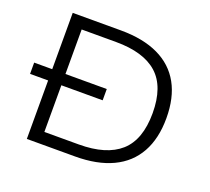

<svg xmlns="http://www.w3.org/2000/svg" viewBox="-120 -857 1104 1009"><g transform="rotate(20 432.0 -352.5)"><path d="M123 0V-705H392Q517 -705 602.5 -664.5Q688 -624 731.5 -545.5Q775 -467 775 -353Q775 -239 731 -160Q687 -81 601.5 -40.5Q516 0 392 0ZM197 -66H389Q543 -66 620.5 -135Q698 -204 698 -353Q698 -501 621 -570Q544 -639 389 -639H197ZM22 -327V-390H428V-327Z"/></g></svg>

Font: Nunito Sans 7pt SemiExpanded Light
Style: Regular
Weight: 300
Width: 6
Designer: Vernon Adams
Foundry: Vernon Adams
Version: Version 3.101;gftools[0.9.27]